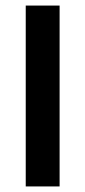

<svg xmlns="http://www.w3.org/2000/svg" viewBox="-20 -670 307 690"><path d="M72.5 0H194.2V-650H72.5Z"/></svg>

Font: Boon SemiBold
Style: Regular
Weight: 600
Designer: Sungsit Sawaiwan
Foundry: FontUni
Version: Version 2.0